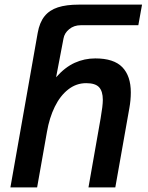

<svg xmlns="http://www.w3.org/2000/svg" viewBox="-20 -810 640 830"><path d="M321 -790H594L578 -701H329.5Q300 -701 279.2 -684Q258.5 -667 254.5 -643.5L222.5 -476Q261 -519.5 303 -538.5Q345 -557.5 392 -557.5Q472 -557.5 508.8 -519.5Q545.5 -481.5 545.5 -410.5Q545.5 -377 539 -341.5L478.5 0H362.5L415 -298.5Q424.5 -353 424.5 -378.5Q424.5 -415.5 408.2 -433Q392 -450.5 352.5 -450.5Q309.5 -450.5 274.8 -423.2Q240 -396 216.8 -348.5Q193.5 -301 183 -240L140.5 0H25L143 -668Q151 -713 172.5 -739.8Q194 -766.5 230.2 -778.2Q266.5 -790 321 -790Z"/></svg>

Font: JuliaMono SemiBold
Style: Italic
Weight: 600
Italic angle: -9°
Monospace: yes
Designer: cormullion
Foundry: corm
Version: Version 0.056; ttfautohint (v1.8.4)